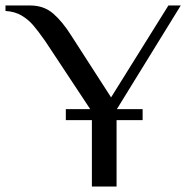

<svg xmlns="http://www.w3.org/2000/svg" viewBox="-45 -680 693 700"><path d="M381 -282H475V-242H380V0H290V-242H195V-282H284L120 -530Q94 -567 76 -588Q58 -609 33.5 -623.5Q9 -638 -25 -640V-660H65Q115 -660 149 -630.5Q183 -601 215 -550L360 -325L569 -660H614Z"/></svg>

Font: Philosopher
Style: Regular
Weight: 400
Designer: Jovanny Lemonad
Foundry: Jovanny Lemonad
Version: Version 2.000